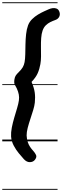

<svg xmlns="http://www.w3.org/2000/svg" viewBox="-25 -1250 549 1698"><path d="M186.5 158Q167.5 137 141.8 106Q116 75 96 37Q76 -1 73 -43Q71 -78.5 79.5 -122Q88 -165.5 101.2 -209.8Q114.5 -254 126.2 -293.8Q138 -333.5 142 -361.5Q146 -388 141.2 -414Q136.5 -440 123 -469Q113 -486.5 105.5 -501.5Q98 -516.5 102.5 -547.5Q106 -570 115.2 -583.2Q124.5 -596.5 141.5 -613Q163 -633.5 175.5 -654.2Q188 -675 192.5 -701Q197.5 -729 198.5 -770.2Q199.5 -811.5 200.2 -857.5Q201 -903.5 205.8 -947.5Q210.5 -991.5 223 -1025.5Q234.5 -1056.5 258.5 -1080.2Q282.5 -1104 311.2 -1121.2Q340 -1138.5 366 -1150.2Q392 -1162 407 -1168.5Q422.5 -1175.5 441 -1178Q459.5 -1180.5 475.8 -1174Q492 -1167.5 499.5 -1147.5Q509 -1124 499.2 -1103Q489.5 -1082 464 -1073Q442.5 -1065.5 420.5 -1054.8Q398.5 -1044 380.2 -1026.2Q362 -1008.5 351.5 -979Q342 -951.5 339.2 -913.2Q336.5 -875 337.2 -833Q338 -791 337.8 -751.5Q337.5 -712 332 -682.5Q324.5 -639 308.2 -602.2Q292 -565.5 254 -525.5Q276.5 -473.5 282.2 -431.8Q288 -390 283 -343Q280 -314 268.5 -276.2Q257 -238.5 243.5 -198Q230 -157.5 220 -119.2Q210 -81 210.5 -51.5Q212.5 -17.5 220.5 6.5Q228.5 30.5 241 49Q253.5 67.5 269.5 85Q285.5 102.5 293.8 121Q302 139.5 284 163Q268.5 183 240 184Q211.5 185 186.5 158ZM186.5 158Q167.5 137 141.8 106Q116 75 96 37Q76 -1 73 -43Q71 -78.5 79.5 -122Q88 -165.5 101.2 -209.8Q114.5 -254 126.2 -293.8Q138 -333.5 142 -361.5Q146 -388 141.2 -414Q136.5 -440 123 -469Q113 -486.5 105.5 -501.5Q98 -516.5 102.5 -547.5Q106 -570 115.2 -583.2Q124.5 -596.5 141.5 -613Q163 -633.5 175.5 -654.2Q188 -675 192.5 -701Q197.5 -729 198.5 -770.2Q199.5 -811.5 200.2 -857.5Q201 -903.5 205.8 -947.5Q210.5 -991.5 223 -1025.5Q234.5 -1056.5 258.5 -1080.2Q282.5 -1104 311.2 -1121.2Q340 -1138.5 366 -1150.2Q392 -1162 407 -1168.5Q422.5 -1175.5 441 -1178Q459.5 -1180.5 475.8 -1174Q492 -1167.5 499.5 -1147.5Q509 -1124 499.2 -1103Q489.5 -1082 464 -1073Q442.5 -1065.5 420.5 -1054.8Q398.5 -1044 380.2 -1026.2Q362 -1008.5 351.5 -979Q342 -951.5 339.2 -913.2Q336.5 -875 337.2 -833Q338 -791 337.8 -751.5Q337.5 -712 332 -682.5Q324.5 -639 308.2 -602.2Q292 -565.5 254 -525.5Q276.5 -473.5 282.2 -431.8Q288 -390 283 -343Q280 -314 268.5 -276.2Q257 -238.5 243.5 -198Q230 -157.5 220 -119.2Q210 -81 210.5 -51.5Q212.5 -17.5 220.5 6.5Q228.5 30.5 241 49Q253.5 67.5 269.5 85Q285.5 102.5 293.8 121Q302 139.5 284 163Q268.5 183 240 184Q211.5 185 186.5 158ZM-5 420.5H484V428.5H-5ZM-5 -16H484V0H-5ZM-5 -505.5H484V-497.5H-5ZM-5 -1230H484V-1222H-5Z"/></svg>

Font: Edu VIC WA NT Pre Guide
Style: Regular
Weight: 400
Designer: Tina and Corey Anderson, Eben Sorkin, Mirko Velimirovic
Foundry: Google for Education
Version: Version 1.000